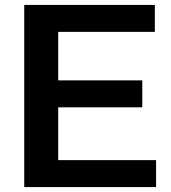

<svg xmlns="http://www.w3.org/2000/svg" viewBox="-20 -760 696 780"><path d="M78.5 0V-740H609V-630.5H216.5V-433.5H558V-324H216.5V-109.5H614V0Z"/></svg>

Font: Encode Sans SmExp SmBold
Style: Regular
Weight: 600
Width: 6
Designer: Multiple Designers
Foundry: Impallari Type
Version: Version 3.002; ttfautohint (v1.8.3) -l 8 -r 50 -G 200 -x 14 